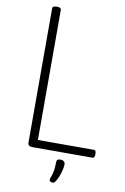

<svg xmlns="http://www.w3.org/2000/svg" viewBox="-167 -1513 1252 1916"><g transform="rotate(10 459.0 -554.5)"><path d="M247 0Q203 0 203 -40V-1396Q203 -1410 214 -1416.5Q225 -1423 247 -1423Q269 -1423 280 -1416.5Q291 -1410 291 -1396V-80H854Q869 -80 875 -71.5Q881 -63 881 -40Q881 -18 875 -9Q869 0 854 0ZM492 311Q480 306 477 297.5Q474 289 479 274Q491 244 497.5 217Q504 190 506.5 162.5Q509 135 509 105Q509 88 518.5 81Q528 74 547 74Q570 74 582.5 85Q595 96 595 115Q595 140 587 173Q579 206 566.5 238Q554 270 538 294Q528 310 518 313Q508 316 492 311Z"/></g></svg>

Font: Playwrite FR Trad
Style: Regular
Weight: 400
Designer: Veronika Burian, José Scaglione
Foundry: TypeTogether
Version: Version 1.000